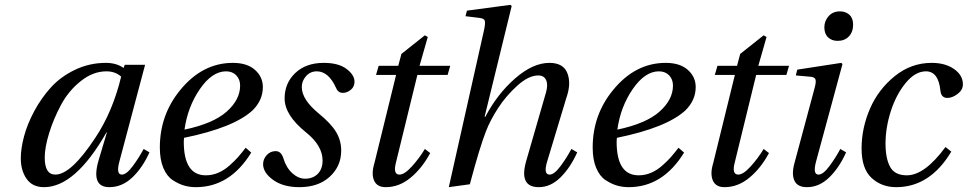

<svg xmlns="http://www.w3.org/2000/svg" viewBox="-20 -762 4002 794"><path d="M66 -107Q66 -148 79.5 -198.5Q93 -249 122 -303Q151 -357 191 -401Q231 -445 290.5 -473.5Q350 -502 418 -502Q461 -502 491 -481L496 -494H580L474 -95Q459 -40 484 -40Q503 -40 529 -75Q555 -110 574 -146L598 -132Q570 -69 527.5 -28.5Q485 12 432 12Q355 12 388 -100L422 -214H420Q291 12 162 12Q114 12 90 -22.5Q66 -57 66 -107ZM165 -110Q165 -40 209 -40Q274 -40 374 -192Q446 -300 481 -445Q457 -467 420 -467Q365 -467 314.5 -427Q264 -387 233 -329.5Q202 -272 183.5 -212.5Q165 -153 165 -110Z M641 -152Q641 -286 724 -388Q816 -502 943 -502Q1002 -502 1034.5 -473Q1067 -444 1067 -402Q1067 -348 1025 -306Q947 -234 741 -192Q740 -185 740 -176Q740 -37 831 -37Q858 -37 882.5 -47.5Q907 -58 929 -77.5Q951 -97 964.5 -112.5Q978 -128 996 -151L1019 -131Q931 12 790 12Q765 12 742 5.5Q719 -1 694.5 -17Q670 -33 655.5 -67.5Q641 -102 641 -152ZM743 -226Q862 -251 917.5 -300.5Q973 -350 973 -408Q973 -434 957 -450.5Q941 -467 915 -467Q857 -467 806.5 -393.5Q756 -320 743 -226Z M1068 -83Q1068 -104 1083 -120.5Q1098 -137 1120 -137Q1143 -137 1152 -107Q1164 -68 1189 -45.5Q1214 -23 1242 -23Q1274 -23 1294 -43Q1314 -63 1314 -98Q1314 -160 1245 -215Q1157 -286 1157 -355Q1157 -418 1201 -460Q1245 -502 1319 -502Q1380 -502 1413 -477Q1446 -452 1446 -424Q1446 -403 1430.5 -390.5Q1415 -378 1398 -378Q1378 -378 1370 -398Q1339 -467 1290 -467Q1263 -467 1245.5 -447Q1228 -427 1228 -402Q1228 -350 1299 -292Q1349 -251 1370 -216Q1391 -181 1391 -139Q1391 -75 1344 -31.5Q1297 12 1218 12Q1151 12 1109.5 -18Q1068 -48 1068 -83Z M1528 -86 1618 -452H1535L1546 -490H1627L1640 -539L1737 -616L1749 -609L1715 -490H1842L1831 -452H1706L1617 -88Q1605 -40 1632 -40Q1653 -40 1684 -74.5Q1715 -109 1737 -146L1759 -129Q1726 -67 1678.5 -27.5Q1631 12 1575 12Q1539 12 1527 -15.5Q1515 -43 1528 -86Z M1836 12 1982 -639Q1988 -668 1984.5 -677Q1981 -686 1962 -688L1905 -695L1911 -718L2091 -742L2096 -737L1984 -279H1987Q2037 -374 2110.5 -438Q2184 -502 2252 -502Q2310 -502 2326.5 -459Q2343 -416 2322 -357L2243 -95Q2226 -40 2253 -40Q2272 -40 2298 -75Q2324 -110 2343 -146L2367 -132Q2339 -69 2298 -28.5Q2257 12 2208 12Q2125 12 2156 -96L2238 -380Q2247 -411 2238.5 -430.5Q2230 -450 2206 -450Q2166 -450 2119 -407.5Q2072 -365 2039.5 -314.5Q2007 -264 1990 -220Q1964 -154 1923 0Z M2431 -152Q2431 -286 2514 -388Q2606 -502 2733 -502Q2792 -502 2824.5 -473Q2857 -444 2857 -402Q2857 -348 2815 -306Q2737 -234 2531 -192Q2530 -185 2530 -176Q2530 -37 2621 -37Q2648 -37 2672.5 -47.5Q2697 -58 2719 -77.5Q2741 -97 2754.5 -112.5Q2768 -128 2786 -151L2809 -131Q2721 12 2580 12Q2555 12 2532 5.5Q2509 -1 2484.5 -17Q2460 -33 2445.5 -67.5Q2431 -102 2431 -152ZM2533 -226Q2652 -251 2707.5 -300.5Q2763 -350 2763 -408Q2763 -434 2747 -450.5Q2731 -467 2705 -467Q2647 -467 2596.5 -393.5Q2546 -320 2533 -226Z M2929 -86 3019 -452H2936L2947 -490H3028L3041 -539L3138 -616L3150 -609L3116 -490H3243L3232 -452H3107L3018 -88Q3006 -40 3033 -40Q3054 -40 3085 -74.5Q3116 -109 3138 -146L3160 -129Q3127 -67 3079.5 -27.5Q3032 12 2976 12Q2940 12 2928 -15.5Q2916 -43 2929 -86Z M3389 -649Q3389 -675 3406.5 -695Q3424 -715 3454 -715Q3477 -715 3492.5 -701Q3508 -687 3508 -660Q3508 -630 3490.5 -611.5Q3473 -593 3444 -593Q3420 -593 3404.5 -607.5Q3389 -622 3389 -649ZM3265 -86 3349 -399Q3356 -425 3352 -434.5Q3348 -444 3328 -445L3271 -450L3277 -474L3459 -502L3464 -497L3355 -95Q3340 -40 3365 -40Q3384 -40 3410 -75Q3436 -110 3455 -146L3479 -132Q3451 -69 3409.5 -28.5Q3368 12 3317 12Q3278 12 3265.5 -14.5Q3253 -41 3265 -86Z M3833 -502Q3889 -502 3925.5 -476.5Q3962 -451 3962 -413Q3962 -390 3940 -373.5Q3918 -357 3898 -357Q3872 -357 3869 -387Q3861 -467 3809 -467Q3765 -467 3725.5 -419Q3686 -371 3664 -302.5Q3642 -234 3642 -168Q3642 -107 3661 -72Q3680 -37 3730 -37Q3804 -37 3890 -154L3914 -135Q3826 12 3686 12Q3626 12 3584.5 -26Q3543 -64 3543 -148Q3543 -232 3577.5 -312Q3612 -392 3680 -447Q3748 -502 3833 -502Z"/></svg>

Font: Lingua Franca
Style: Italic
Weight: 400
Italic angle: -13°
Version: Version 1.19